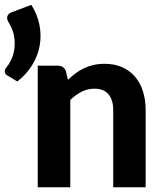

<svg xmlns="http://www.w3.org/2000/svg" viewBox="-28 -794 689 814"><path d="M0 0ZM105 -773.5Q130.5 -732.5 139.2 -688.5Q148 -644.5 140.5 -601.8Q133 -559 109.2 -519.5Q85.5 -480 45.5 -448.5L2.5 -474.5Q-3.5 -478 -5.8 -482.8Q-8 -487.5 -7.8 -492.2Q-7.5 -497 -5.5 -501.2Q-3.5 -505.5 -0.5 -508.5Q9 -519.5 18.8 -539.2Q28.5 -559 32.5 -584.2Q36.5 -609.5 32 -639Q27.5 -668.5 9 -698.5Q-1 -714 3.5 -725.8Q8 -737.5 21.5 -742ZM132 0V-515.5H217Q243 -515.5 251.5 -491.5L260 -455.5Q275.5 -470.5 292.2 -483Q309 -495.5 327.8 -504.5Q346.5 -513.5 368.2 -518.5Q390 -523.5 415.5 -523.5Q457.5 -523.5 490 -509Q522.5 -494.5 544.8 -468.5Q567 -442.5 578.2 -406.5Q589.5 -370.5 589.5 -327.5V0H452V-327.5Q452 -370.5 432 -394.2Q412 -418 373 -418Q343.5 -418 318.2 -405.2Q293 -392.5 270 -370.5V0Z"/></svg>

Font: Lato Heavy
Style: Regular
Weight: 800
Designer: Lukasz Dziedzic
Foundry: tyPoland Lukasz Dziedzic
Version: Version 2.007; 2014-02-27